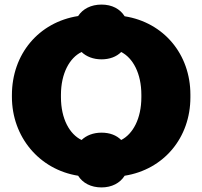

<svg xmlns="http://www.w3.org/2000/svg" viewBox="-20 -769 883 838"><path d="M321 -2C341 30 377 49 423 49C468 49 504 30 524 -2C695 -29 811 -168 811 -344V-356C811 -532 695 -671 524 -698C504 -730 469 -749 423 -749C377 -749 341 -730 321 -699C149 -672 32 -533 32 -354V-346C32 -172 151 -29 321 -2ZM336 -158C284 -183 246 -250 246 -345V-355C246 -449 284 -517 336 -542C357 -522 387 -510 423 -510C458 -510 488 -521 509 -542C560 -516 597 -449 597 -355V-345C597 -251 560 -184 509 -158C488 -179 459 -190 423 -190C387 -190 357 -178 336 -158Z"/></svg>

Font: Fixel Text Black
Style: Regular
Weight: 900
Width: 4
Designer: AlfaBravo + MacPaw
Foundry: Kyrylo Tkachov, Marchela Mozhyna, Serhii Makarenko, Maria Weinstein, Zakhar Kryvoshyya
Version: Version 1.211